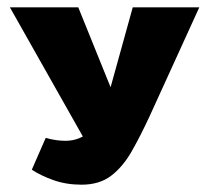

<svg xmlns="http://www.w3.org/2000/svg" viewBox="-20 -493 565 525"><path d="M203 12Q161 12 126 -0.5Q91 -13 67 -29L105 -116Q119 -112 132.5 -110Q146 -108 159 -108Q199 -108 228.5 -136Q258 -164 272 -217L343 -473H525L389 -175Q364 -121 340 -79Q316 -37 284 -12.5Q252 12 203 12ZM229 -80 7 -473H194L304 -201Z"/></svg>

Font: Ysabeau SC Black
Style: Regular
Weight: 900
Designer: Christian Thalmann (Catharsis Fonts)
Version: Version 2.001;gftools[0.9.30]; featfreeze: smcp